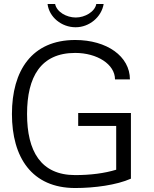

<svg xmlns="http://www.w3.org/2000/svg" viewBox="-20 -934 775 965"><path d="M358 -54C185 -54 116 -174 116 -361C116 -548 185 -668 358 -668C468 -668 558 -611 558 -535H633C633 -651 517 -733 358 -733C140 -733 40 -579 40 -361C40 -143 140 11 358 11C455 11 566 -4 638 -36V-366H373V-301H564V-81C505 -63 435 -54 358 -54ZM219 -914C227 -848 289 -797 360 -797C429 -797 490 -848 501 -914H464C457 -875 407 -846 361 -846C314 -846 265 -874 257 -914Z"/></svg>

Font: Perun Light
Style: Regular
Weight: 300
Foundry: Copyright (c) Stefan Peev, Context Ltd, 2016
Version: Version 1.089